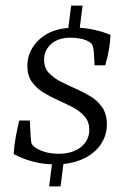

<svg xmlns="http://www.w3.org/2000/svg" viewBox="-20 -592 459 688"><path d="M176 -3Q136 -3 98 -13Q60 -23 29 -40Q31 -71 36.5 -101.5Q42 -132 49 -160H87L90 -100Q91 -92 92 -82Q93 -72 110 -61Q124 -52 145 -46.5Q166 -41 190 -41Q240 -41 270 -65Q300 -89 300 -127Q300 -155 284 -174Q268 -193 242.5 -206.5Q217 -220 189 -232.5Q161 -245 135.5 -260.5Q110 -276 94 -299Q78 -322 78 -356Q78 -412 123 -452.5Q168 -493 249 -493Q283 -493 316.5 -485.5Q350 -478 376 -467Q375 -441 370 -412.5Q365 -384 357 -358H319L316 -407Q315 -418 312.5 -427.5Q310 -437 296 -444Q286 -450 268.5 -453.5Q251 -457 233 -457Q189 -457 163.5 -434.5Q138 -412 138 -378Q138 -350 154 -332Q170 -314 196 -300.5Q222 -287 250.5 -274.5Q279 -262 304.5 -246.5Q330 -231 346.5 -207Q363 -183 363 -147Q363 -106 340 -73Q317 -40 275 -21.5Q233 -3 176 -3ZM156 76 168 -18H209L197 76ZM223 -478 235 -572H276L264 -478Z"/></svg>

Font: Yrsa Light
Style: Italic
Weight: 300
Italic angle: -7.10001°
Designer: Anna Giedrys (Yrsa+Rasa design), David Brezina (Yrsa art-direction, Rasa art-direction, design)
Foundry: Rosetta Type Foundry
Version: Version 2.004